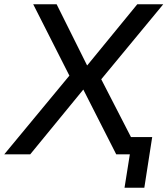

<svg xmlns="http://www.w3.org/2000/svg" viewBox="-39 -725 787 902"><path d="M546 157 571 0H524L537 -81H676L639 157ZM-19 0 303 -389 301 -342 117 -705H227L370 -418H371L606 -705H728L423 -336L422 -381L618 0H507L352 -305H353L103 0Z"/></svg>

Font: Nunito Sans 7pt Medium
Style: Italic
Weight: 500
Italic angle: -9°
Designer: Vernon Adams
Foundry: Vernon Adams
Version: Version 3.101;gftools[0.9.27]